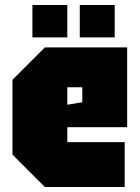

<svg xmlns="http://www.w3.org/2000/svg" viewBox="-20 -750 560 770"><path d="M30 -130V-430L160 -560H490V-240H250V-180H480V0H160ZM250 -330 310 -340V-400H250ZM110 -600V-730H250V-600ZM300 -600V-730H440V-600Z"/></svg>

Font: Tektur Condensed Black
Style: Regular
Weight: 900
Width: 3
Designer: Adam Jagosz
Foundry: Adam Jagosz
Version: Version 1.005;gftools[0.9.30]